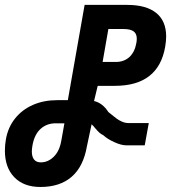

<svg xmlns="http://www.w3.org/2000/svg" viewBox="-33 -745 698 784"><path d="M-13 -129.5Q-13 -154 -9 -175.5Q-0.5 -225 28.5 -261.2Q57.5 -297.5 101.8 -316.8Q146 -336 200 -336H244L312.5 -725H486.5Q564 -725 604.8 -692.2Q645.5 -659.5 645.5 -596Q645.5 -578 641.5 -554Q614 -394.5 436 -394.5H366L351 -332.5Q386 -324.5 409.5 -287.5Q432 -269.5 441.5 -262Q451 -254.5 464.5 -248.5Q478 -242.5 492 -242.5H574.5L558 -151.5H483.5Q462 -151.5 433.2 -164.8Q404.5 -178 390 -192Q379 -197.5 372.2 -203.8Q365.5 -210 356.5 -220.5Q348.5 -231 341 -237.5L322 -148Q307.5 -64.5 259.5 -23Q211.5 18.5 132 18.5Q64 18.5 25.5 -21.2Q-13 -61 -13 -129.5ZM217.5 -171.5 230 -241.5H194Q158 -241.5 132.8 -218.8Q107.5 -196 99.5 -151Q97 -136 97 -126.5Q97 -105 106.2 -93.5Q115.5 -82 133.5 -82Q163.5 -82 187 -105.5Q210.5 -129 217.5 -171.5ZM524 -570.5Q525.5 -579.5 525.5 -587Q525.5 -607.5 512.5 -617Q499.5 -626.5 471 -626.5H409.5L386 -492H439.5Q473.5 -492 495.5 -512.2Q517.5 -532.5 524 -570.5Z"/></svg>

Font: JuliaMono
Style: Bold Italic
Weight: 700
Italic angle: -9°
Monospace: yes
Designer: cormullion
Foundry: corm
Version: Version 0.057; ttfautohint (v1.8.4)